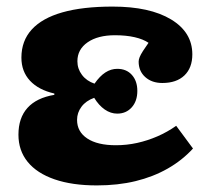

<svg xmlns="http://www.w3.org/2000/svg" viewBox="-20 -549 629 583"><path d="M274 14Q199 14 145.5 -4.5Q92 -23 64 -57.5Q36 -92 36 -140Q36 -191 63.5 -221.5Q91 -252 145 -261V-265Q97 -276 71 -304Q45 -332 45 -374Q45 -425 76.5 -459.5Q108 -494 169.5 -511.5Q231 -529 322 -529Q435 -529 499.5 -490Q564 -451 564 -384Q564 -343 540 -320Q516 -297 473 -297Q441 -297 421 -315Q401 -333 401 -362Q401 -368 404 -375.5Q407 -383 414 -394Q421 -405 431 -419Q415 -430 389 -436Q363 -442 329 -442Q277 -442 246 -420.5Q215 -399 215 -363Q215 -340 229 -321.5Q243 -303 267 -295Q283 -318 300 -329Q317 -340 336 -340Q364 -340 380.5 -321.5Q397 -303 397 -273Q397 -242 380 -223Q363 -204 336 -204Q316 -204 298 -216.5Q280 -229 266 -252Q241 -243 227.5 -225Q214 -207 214 -185Q214 -149 245 -128.5Q276 -108 332 -108Q365 -108 396.5 -115Q428 -122 458 -135Q488 -148 515 -167L566 -98Q533 -62 489 -37Q445 -12 391.5 1Q338 14 274 14Z"/></svg>

Font: Literata ExtraBold
Style: Regular
Weight: 800
Designer: Latin by Veronika Burian and Jose Scaglione. Greek by Irene Vlachou. Cyrillic by Vera Evstafieva.
Foundry: TypeTogether
Version: Version 3.103;gftools[0.9.29]